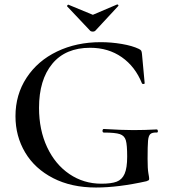

<svg xmlns="http://www.w3.org/2000/svg" viewBox="-20 -824 757 856"><path d="M49 -306Q49 -402 98.5 -477.5Q148 -553 234.5 -594.5Q321 -636 429 -636Q476 -636 523 -628Q570 -620 599 -606Q607 -602 609.5 -598Q612 -594 613 -583L625 -453Q625 -450 620 -449.5Q615 -449 613 -452Q583 -527 523 -569Q463 -611 382 -611Q272 -611 213 -539.5Q154 -468 154 -343Q154 -245 190 -168Q226 -91 289.5 -48Q353 -5 432 -5Q476 -5 500 -14Q524 -23 535.5 -49Q547 -75 547 -126Q547 -178 541 -198.5Q535 -219 514.5 -226Q494 -233 443 -233Q437 -233 437 -241Q437 -244 438.5 -246.5Q440 -249 442 -249Q525 -244 575 -244Q625 -244 679 -247Q681 -247 682.5 -244.5Q684 -242 684 -240Q684 -233 679 -233Q659 -234 650.5 -226.5Q642 -219 640 -196.5Q638 -174 638 -116Q638 -71 641.5 -52Q645 -33 645 -28Q645 -22 643 -20.5Q641 -19 633 -16Q507 12 408 12Q298 12 216.5 -30Q135 -72 92 -144.5Q49 -217 49 -306ZM279 -797Q279 -799 281.5 -801.5Q284 -804 285 -803L394 -758L502 -804H503Q506 -804 507.5 -801.5Q509 -799 507 -797L405 -687Q401 -683 394 -683Q386 -683 382 -687L279 -796Z"/></svg>

Font: Cormorant SC SemiBold
Style: Regular
Weight: 600
Designer: Christian Thalmann (Catharsis Fonts)
Foundry: Catharsis Fonts
Version: Version 4.000